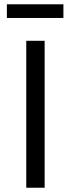

<svg xmlns="http://www.w3.org/2000/svg" viewBox="-20 -879 332 899"><path d="M276.9 -794.9H12.2V-858.9H276.9ZM189 -688V0H103V-688Z"/></svg>

Font: Fira Sans Book
Style: Regular
Weight: 350
Designer: Carrois Corporate & Edenspiekermann AG
Foundry: Carrois Corporate GbR & Edenspiekermann AG
Version: Version 4.203;PS 004.203;hotconv 1.0.88;makeotf.lib2.5.64775